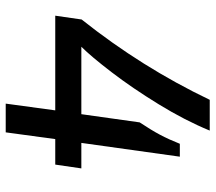

<svg xmlns="http://www.w3.org/2000/svg" viewBox="-60 -676 736 655"><g transform="rotate(90 307.5 -348.0)"><path d="M139 -258H369L397 -457Q423 -496 439 -526Q455 -556 470 -594H514L467 -258H554L541 -169H454L431 0H333L356 -169H33L46 -259Q209 -464 320 -696H425Q390 -611 335 -521.5Q280 -432 226 -361.5Q172 -291 139 -258Z"/></g></svg>

Font: Chivo
Style: Italic
Weight: 400
Italic angle: -8.05°
Designer: Hector Gatti
Foundry: Omnibus-Type
Version: Version 1.007